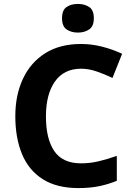

<svg xmlns="http://www.w3.org/2000/svg" viewBox="-20 -948 677 978"><path d="M393 -598Q306 -598 260 -533Q214 -468 214 -355Q214 -241 256.5 -178.5Q299 -116 393 -116Q437 -116 480.5 -126Q524 -136 575 -154V-27Q528 -8 482 1Q436 10 379 10Q269 10 197.5 -35.5Q126 -81 92 -163.5Q58 -246 58 -356Q58 -464 97 -547Q136 -630 210.5 -677Q285 -724 393 -724Q446 -724 499.5 -710.5Q553 -697 602 -674L553 -551Q513 -570 472.5 -584Q432 -598 393 -598ZM377 -928Q410 -928 434 -912.5Q458 -897 458 -855Q458 -814 434 -798Q410 -782 377 -782Q343 -782 319.5 -798Q296 -814 296 -855Q296 -897 319.5 -912.5Q343 -928 377 -928Z"/></svg>

Font: Noto Sans Hanifi Rohingya
Style: Bold
Weight: 700
Designer: Monotype Design Team and DaltonMaag
Foundry: Google LLC
Version: Version 2.102; ttfautohint (v1.8.4.7-5d5b)